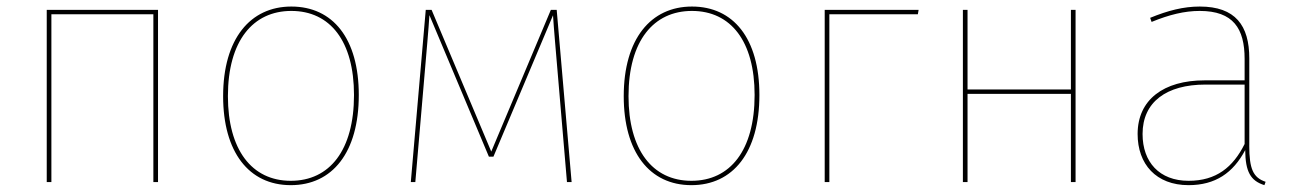

<svg xmlns="http://www.w3.org/2000/svg" viewBox="-20 -548 3903 578"><path d="M441.7 0H455.7V-518.3H120.7V0H134.7V-505.1H441.7Z M857 -528.3C733.4 -528.3 651.7 -431 651.7 -258.4C651.7 -91 728.8 9.4 855.4 9.4C980.6 9.4 1060.1 -89 1060.1 -262C1060.1 -432 982 -528.3 857 -528.3ZM857 -515.1C974.1 -515.1 1045.7 -423.7 1045.7 -262C1045.7 -95.6 972.3 -3.7 855.4 -3.7C737.6 -3.7 666.1 -97.6 666.1 -258.4C666.1 -425.3 741.7 -515.1 857 -515.1Z M1655.9 -518.3H1638.3L1458.9 -91.7L1279.3 -518.3H1261.7L1216.7 0H1230.3L1266.7 -423.6C1269.4 -454.4 1271.3 -480.3 1272.7 -502.4L1451.8 -76.3H1465.4L1644.8 -502C1646.3 -479.9 1648.1 -454.4 1650.8 -423.6L1686.8 0H1700.8Z M2063 -528.3C1939.4 -528.3 1857.7 -431 1857.7 -258.4C1857.7 -91 1934.8 9.4 2061.4 9.4C2186.6 9.4 2266.1 -89 2266.1 -262C2266.1 -432 2188 -528.3 2063 -528.3ZM2063 -515.1C2180.1 -515.1 2251.7 -423.7 2251.7 -262C2251.7 -95.6 2178.3 -3.7 2061.4 -3.7C1943.6 -3.7 1872.1 -97.6 1872.1 -258.4C1872.1 -425.3 1947.7 -515.1 2063 -515.1Z M2476.7 0V-505.1H2743.1L2745.4 -518.3H2462.7V0Z M3203.9 0H3217.9V-518.3H3203.9V-278.6H2892.7V-518.3H2878.7V0H2892.7V-265.4H3203.9Z M3740.9 -110V-372C3740.9 -471.4 3699.1 -528.3 3591.7 -528.3C3543.1 -528.3 3496.1 -516.4 3442.4 -494.3L3446.8 -482C3499.7 -503.7 3545.7 -515.1 3591.7 -515.1C3692.6 -515.1 3726.8 -462.1 3726.8 -370.7V-306.1H3606.3C3483.3 -306.1 3404.7 -248.1 3404.7 -144.6C3404.7 -53.8 3460.3 9.4 3558.1 9.4C3638.7 9.4 3692.3 -27.5 3728.6 -96.2C3729.1 -30.9 3744.8 -3.7 3786.4 9.4L3790 -0.7C3752.6 -13.3 3740.8 -39.1 3740.8 -110ZM3558.1 -3.7C3470.3 -3.7 3419.6 -60 3419.6 -144.6C3419.6 -241 3491.6 -293.4 3608.8 -293.4H3726.8V-114.5C3691.8 -44.3 3641.3 -3.7 3558.1 -3.7Z"/></svg>

Font: Fira Sans Hair
Style: Regular
Weight: 100
Designer: bBox Type GmbH & Carrois Corporate GbR & Edenspiekermann AG
Foundry: bBox Type GmbH & Carrois Corporate GbR & Edenspiekermann AG
Version: Version 4.300;PS 004.300;hotconv 1.0.88;makeotf.lib2.5.64775